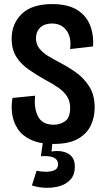

<svg xmlns="http://www.w3.org/2000/svg" viewBox="-20 -691 516 939"><path d="M242 13Q175 13 132 -7Q89 -27 67 -60.5Q45 -94 39.5 -133.5Q34 -173 41 -212L152 -223Q145 -164 165.5 -122.5Q186 -81 243 -81Q273 -81 298 -98Q323 -115 323 -163Q323 -196 308 -219.5Q293 -243 265 -262.5Q237 -282 197 -303Q156 -326 119.5 -351.5Q83 -377 60 -413Q37 -449 37 -502Q37 -575 86.5 -623Q136 -671 235 -671Q310 -671 355 -644Q400 -617 419.5 -570Q439 -523 435 -464L323 -451Q330 -509 305 -542.5Q280 -576 234 -576Q197 -576 176.5 -556Q156 -536 156 -504Q156 -475 172.5 -454Q189 -433 214.5 -417.5Q240 -402 267 -388Q308 -367 348.5 -339Q389 -311 416 -269Q443 -227 443 -164Q443 -118 424 -77.5Q405 -37 361 -12Q317 13 242 13ZM136 216 159 144Q176 148 201 149Q226 150 245 142Q264 134 264 112Q264 91 244.5 80.5Q225 70 180 73L192 -12H238L232 50Q281 42 313.5 60.5Q346 79 346 124Q346 162 326.5 185Q307 208 275.5 218Q244 228 207.5 227.5Q171 227 136 216Z"/></svg>

Font: Bricolage Grotesque 12pt Condensed SemiBold
Style: Regular
Weight: 600
Width: 3
Designer: Mathieu Triay
Foundry: Atelier Triay
Version: Version 1.001; ttfautohint (v1.8.4.7-5d5b);gftools[0.9.33.de